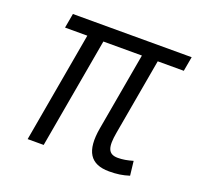

<svg xmlns="http://www.w3.org/2000/svg" viewBox="-98 -628 782 747"><g transform="rotate(20 293.0 -254.5)"><path d="M424.3 9.8C456.5 9.8 479.5 6.3 507.3 -2.4L500.5 -61.5C477.5 -54.7 458 -51.3 438.5 -51.3C397 -51.3 389.2 -78.6 400.4 -141.6L456.1 -457.5H564L574.7 -517.6H83L72.3 -457.5H164.6L84 0H150.4L231 -457.5H390.6L334 -136.7C315.9 -35.2 346.7 9.8 424.3 9.8Z"/></g></svg>

Font: Cascadia Mono PL Light
Style: Italic
Weight: 300
Italic angle: -10°
Monospace: yes
Designer: Aaron Bell
Foundry: Saja Typeworks
Version: Version 2404.023